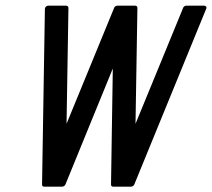

<svg xmlns="http://www.w3.org/2000/svg" viewBox="-20 -660 761 689"><path d="M217.3 -639.6Q224.6 -639.6 225.6 -631.8L218.8 -215.8Q261.7 -320.3 304.2 -423.8Q346.7 -527.3 389.6 -631.8Q390.6 -635.3 394 -637.5Q397.5 -639.6 400.9 -639.6H464.8Q472.2 -639.6 473.1 -631.8L466.3 -215.8Q509.3 -320.3 551.8 -423.8Q594.2 -527.3 637.2 -631.8Q638.2 -635.3 641.6 -637.5Q645 -639.6 648.4 -639.6H712.4Q717.3 -639.6 719.7 -636.2Q722.2 -632.8 719.7 -627.9L461.9 2Q460.4 5.4 457 7.6Q453.6 9.8 450.2 9.8H386.2Q378.4 9.8 378.4 2L384.8 -414.1Q342.3 -309.6 299.8 -206.1Q257.3 -102.5 214.8 2Q213.4 5.4 210 7.6Q206.5 9.8 203.1 9.8H138.7Q130.9 9.8 130.9 2L141.1 -627.9Q141.1 -632.8 144.8 -636.2Q148.4 -639.6 153.3 -639.6Z"/></svg>

Font: Fibel Nord
Style: Bold Italic
Weight: 700
Designer: Peter Wiegel
Foundry: Peter Wioegel
Version: Version 000.000